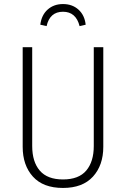

<svg xmlns="http://www.w3.org/2000/svg" viewBox="-20 -917 622 948"><path d="M490 -192Q490 -101 439 -45Q388 11 291 11Q193 11 142.5 -45Q92 -101 92 -192V-684H139V-196Q139 -118 176.5 -74.5Q214 -31 291 -31Q369 -31 406 -75Q443 -119 443 -196V-684H490ZM403 -795 373 -788Q355 -859 291 -859Q226 -859 210 -788L179 -795Q185 -843 215.5 -870Q246 -897 291 -897Q337 -897 367.5 -869.5Q398 -842 403 -795Z"/></svg>

Font: Fira Sans Condensed ExtraLight
Style: Regular
Weight: 275
Width: 3
Designer: Carrois Corporate & Edenspiekermann AG
Foundry: Carrois Corporate GbR & Edenspiekermann AG
Version: Version 4.203